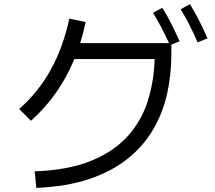

<svg xmlns="http://www.w3.org/2000/svg" viewBox="-20 -870 1040 930"><path d="M937 -665Q898 -756 855 -825L900 -850Q925 -809 946 -767.5Q967 -726 985 -684ZM156 40 148 -40Q312 -46 422.5 -91.5Q533 -137 599.5 -211.5Q666 -286 696 -381.5Q726 -477 729 -584H340Q268 -408 130 -285L73 -342Q167 -425 226.5 -533.5Q286 -642 316 -780L395 -763Q384 -710 368 -661H799Q780 -702 761 -738Q742 -774 721 -808L766 -832Q791 -793 811.5 -751.5Q832 -710 850 -670L810 -654V-607Q810 -507 789 -414Q768 -321 721 -241.5Q674 -162 598 -101Q522 -40 412.5 -3Q303 34 156 40Z"/></svg>

Font: Murecho
Style: Regular
Weight: 400
Designer: Neil Summerour
Foundry: Positype
Version: Version 1.010; ttfautohint (v1.8.3)